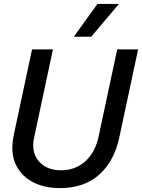

<svg xmlns="http://www.w3.org/2000/svg" viewBox="-20 -951 727 983"><path d="M43 -195Q43 -223 49 -253L144 -698H251L155 -248Q150 -225 150 -208Q150 -169 168 -140Q186 -111 218 -95Q250 -79 293 -79Q342 -79 381 -100Q420 -121 446.5 -159Q473 -197 484 -248L580 -698H687L591 -248Q565 -126 488 -57Q411 12 287 12Q215 12 160 -13Q105 -38 74 -85Q43 -132 43 -195ZM479 -931H589L447 -763H358Z"/></svg>

Font: Azeret Mono
Style: Italic
Weight: 400
Italic angle: -12°
Designer: Martin Vácha
Foundry: Displaay
Version: Version 1.000; Glyphs 3.0.3, build 3074